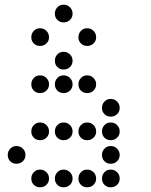

<svg xmlns="http://www.w3.org/2000/svg" viewBox="-20 -808 640 815"><path d="M249 -788Q234 -788 223.5 -777Q213 -766 213 -751V-749Q213 -734 223.5 -723.5Q234 -713 249 -713H251Q266 -713 277 -723.5Q288 -734 288 -749V-751Q288 -766 277 -777Q266 -788 251 -788ZM149 -688Q134 -688 123.5 -677Q113 -666 113 -651V-649Q113 -634 123.5 -623.5Q134 -613 149 -613H151Q166 -613 177 -623.5Q188 -634 188 -649V-651Q188 -666 177 -677Q166 -688 151 -688ZM349 -688Q334 -688 323.5 -677Q313 -666 313 -651V-649Q313 -634 323.5 -623.5Q334 -613 349 -613H351Q366 -613 377 -623.5Q388 -634 388 -649V-651Q388 -666 377 -677Q366 -688 351 -688ZM249 -588Q234 -588 223.5 -577Q213 -566 213 -551V-549Q213 -534 223.5 -523.5Q234 -513 249 -513H251Q266 -513 277 -523.5Q288 -534 288 -549V-551Q288 -566 277 -577Q266 -588 251 -588ZM149 -488Q134 -488 123.5 -477Q113 -466 113 -451V-449Q113 -434 123.5 -423.5Q134 -413 149 -413H151Q166 -413 177 -423.5Q188 -434 188 -449V-451Q188 -466 177 -477Q166 -488 151 -488ZM249 -488Q234 -488 223.5 -477Q213 -466 213 -451V-449Q213 -434 223.5 -423.5Q234 -413 249 -413H251Q266 -413 277 -423.5Q288 -434 288 -449V-451Q288 -466 277 -477Q266 -488 251 -488ZM349 -488Q334 -488 323.5 -477Q313 -466 313 -451V-449Q313 -434 323.5 -423.5Q334 -413 349 -413H351Q366 -413 377 -423.5Q388 -434 388 -449V-451Q388 -466 377 -477Q366 -488 351 -488ZM449 -388Q434 -388 423.5 -377Q413 -366 413 -351V-349Q413 -334 423.5 -323.5Q434 -313 449 -313H451Q466 -313 477 -323.5Q488 -334 488 -349V-351Q488 -366 477 -377Q466 -388 451 -388ZM149 -288Q134 -288 123.5 -277Q113 -266 113 -251V-249Q113 -234 123.5 -223.5Q134 -213 149 -213H151Q166 -213 177 -223.5Q188 -234 188 -249V-251Q188 -266 177 -277Q166 -288 151 -288ZM249 -288Q234 -288 223.5 -277Q213 -266 213 -251V-249Q213 -234 223.5 -223.5Q234 -213 249 -213H251Q266 -213 277 -223.5Q288 -234 288 -249V-251Q288 -266 277 -277Q266 -288 251 -288ZM349 -288Q334 -288 323.5 -277Q313 -266 313 -251V-249Q313 -234 323.5 -223.5Q334 -213 349 -213H351Q366 -213 377 -223.5Q388 -234 388 -249V-251Q388 -266 377 -277Q366 -288 351 -288ZM449 -288Q434 -288 423.5 -277Q413 -266 413 -251V-249Q413 -234 423.5 -223.5Q434 -213 449 -213H451Q466 -213 477 -223.5Q488 -234 488 -249V-251Q488 -266 477 -277Q466 -288 451 -288ZM49 -188Q34 -188 23.5 -177Q13 -166 13 -151V-149Q13 -134 23.5 -123.5Q34 -113 49 -113H51Q66 -113 77 -123.5Q88 -134 88 -149V-151Q88 -166 77 -177Q66 -188 51 -188ZM449 -188Q434 -188 423.5 -177Q413 -166 413 -151V-149Q413 -134 423.5 -123.5Q434 -113 449 -113H451Q466 -113 477 -123.5Q488 -134 488 -149V-151Q488 -166 477 -177Q466 -188 451 -188ZM149 -88Q134 -88 123.5 -77Q113 -66 113 -51V-49Q113 -34 123.5 -23.5Q134 -13 149 -13H151Q166 -13 177 -23.5Q188 -34 188 -49V-51Q188 -66 177 -77Q166 -88 151 -88ZM249 -88Q234 -88 223.5 -77Q213 -66 213 -51V-49Q213 -34 223.5 -23.5Q234 -13 249 -13H251Q266 -13 277 -23.5Q288 -34 288 -49V-51Q288 -66 277 -77Q266 -88 251 -88ZM349 -88Q334 -88 323.5 -77Q313 -66 313 -51V-49Q313 -34 323.5 -23.5Q334 -13 349 -13H351Q366 -13 377 -23.5Q388 -34 388 -49V-51Q388 -66 377 -77Q366 -88 351 -88ZM449 -88Q434 -88 423.5 -77Q413 -66 413 -51V-49Q413 -34 423.5 -23.5Q434 -13 449 -13H451Q466 -13 477 -23.5Q488 -34 488 -49V-51Q488 -66 477 -77Q466 -88 451 -88Z"/></svg>

Font: Doto Rounded
Style: Bold
Weight: 700
Monospace: yes
Version: Version 1.000